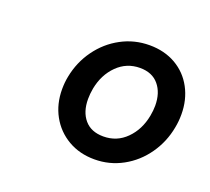

<svg xmlns="http://www.w3.org/2000/svg" viewBox="-70 -813 550 503"><g transform="rotate(20 205.0 -561.5)"><path d="M93.3 -540Q93.3 -558.6 96.7 -575.7Q105 -618.7 129.9 -653.1Q154.8 -687.5 191.2 -707Q227.5 -726.6 270 -726.6Q311.5 -726.6 343.3 -708.3Q375 -689.9 392.3 -657.5Q409.7 -625 409.7 -584.5Q409.7 -564.9 406.2 -547.4Q398.4 -504.9 374 -470.2Q349.6 -435.5 313.5 -415.8Q277.3 -396 235.4 -396Q193.8 -396 161.6 -414.8Q129.4 -433.6 111.3 -466.3Q93.3 -499 93.3 -540ZM334.5 -553.7Q337.4 -569.3 337.4 -582.5Q337.4 -618.2 319.1 -640.1Q300.8 -662.1 266.6 -662.1Q229.5 -662.1 203.1 -636Q176.8 -609.9 168.9 -569.3Q166 -553.2 166 -539.1Q166 -503.4 184.3 -481.9Q202.6 -460.4 236.8 -460.4Q274.4 -460.4 300.5 -486.6Q326.7 -512.7 334.5 -553.7Z"/></g></svg>

Font: Reddit Sans Vanilla SemiBold
Style: Italic
Weight: 600
Italic angle: -11.25°
Designer: Stephen Hutchings
Version: Version 1.013